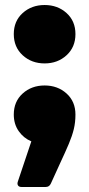

<svg xmlns="http://www.w3.org/2000/svg" viewBox="-20 -564 356 766"><path d="M66 182Q56 182 52 176Q48 170 51 161L105 0Q74 -13 54.5 -41Q35 -69 35 -107Q35 -159 70.5 -191Q106 -223 158 -223Q210 -223 245.5 -191Q281 -159 281 -107Q281 -76 274.5 -49Q268 -22 254.5 10Q241 42 219 89L183 168Q177 182 162 182ZM158 -311Q106 -311 70.5 -343.5Q35 -376 35 -428Q35 -480 70.5 -512Q106 -544 158 -544Q210 -544 245.5 -512Q281 -480 281 -428Q281 -376 245.5 -343.5Q210 -311 158 -311Z"/></svg>

Font: LINE Seed Sans App Heavy
Style: Regular
Weight: 900
Designer: LINE VX Design & Dalton Maag Ltd & Sandoll Inc
Foundry: Dalton Maag Ltd
Version: Version 1.003